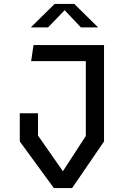

<svg xmlns="http://www.w3.org/2000/svg" viewBox="-20 -960 640 980"><path d="M255 0 81 -238V-382H174V-268L301 -86L418 -266V-648H139L151 -730H511V-238L348 0ZM137 -820 259 -940H359L481 -820H393L310 -908L225 -820Z"/></svg>

Font: Moralerspace Krypton JPDOC
Style: Regular
Weight: 400
Version: v0.0.6; ttfautohint (v1.8.4.7-5d5b-dirty) -l 6 -r 45 -G 200 